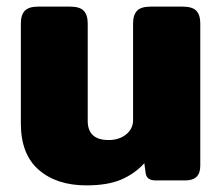

<svg xmlns="http://www.w3.org/2000/svg" viewBox="-20 -545 668 580"><path d="M43 -172V-474Q43 -500 55 -512.5Q67 -525 95 -525H192Q221 -525 233 -512.5Q245 -500 245 -474V-180Q245 -122 308 -122Q340 -122 361 -139Q382 -156 382 -182V-474Q382 -500 394 -512.5Q406 -525 435 -525H532Q561 -525 573 -512.5Q585 -500 585 -474V-44Q585 0 540 0H450Q423 0 420 -22L416 -52Q387 -20 346 -2.5Q305 15 241 15Q151 15 97 -32Q43 -79 43 -172Z"/></svg>

Font: Mitr SemiBold
Style: Regular
Weight: 600
Designer: Thanarat Vachiruckul
Foundry: Cadson Demak
Version: Version 1.002